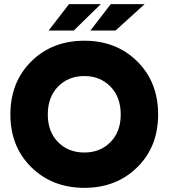

<svg xmlns="http://www.w3.org/2000/svg" viewBox="-20 -894 811 924"><path d="M741 -343Q741 -499 640.5 -598.5Q540 -698 386 -698Q231 -698 130.5 -598.5Q30 -499 30 -343Q30 -188 131 -89Q232 10 386 10Q540 10 640.5 -89Q741 -188 741 -343ZM386 -160Q309 -160 259.5 -210Q210 -260 210 -343Q210 -427 259.5 -477.5Q309 -528 386 -528Q462 -528 511.5 -477.5Q561 -427 561 -343Q561 -260 511.5 -210Q462 -160 386 -160ZM312 -874H465L335 -747H214ZM513 -874H676L536 -747H415Z"/></svg>

Font: Roundo
Style: Bold
Weight: 700
Designer: Namrata Goyal (Gurmukhi), Shiva Nallaperumal (Latin)
Foundry: Indian Type Foundry
Version: Version 1.000;PS 1.0;hotconv 1.0.88;makeotf.lib2.5.647800